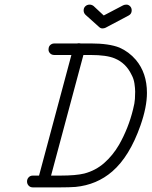

<svg xmlns="http://www.w3.org/2000/svg" viewBox="-20 -809 656 831"><path d="M513 -786Q519 -789 527.5 -789Q536 -789 543 -782Q550 -775 550 -764Q550 -749 537 -742L437 -689Q431 -686 423 -686Q415 -686 408 -693L350 -745Q342 -753 342 -764Q342 -775 349.5 -782Q357 -789 368 -789Q377 -789 385 -783L429 -742ZM215 -571Q204 -571 197 -578Q190 -585 190 -594Q190 -603 193 -608.5Q196 -614 202 -617.5Q208 -621 215 -621H314Q317 -622 321.5 -622Q326 -622 329 -621H372Q452 -621 497 -603Q538 -585 568 -550Q616 -493 616 -407Q616 -346 588 -266Q541 -132 466 -67Q399 -9 307 0Q280 2 241 2H122Q111 2 104 -5.5Q97 -13 97 -23.5Q97 -34 104 -41.5Q111 -49 122 -49H149L289 -571ZM549 -486Q525 -536 477 -556Q442 -571 372 -571H341L201 -49H241Q309 -49 345 -58Q394 -71 431 -103.5Q468 -136 495 -182Q536 -254 556 -336Q563 -363 564 -381Q565 -399 565 -412.5Q565 -426 562 -447Q559 -468 549 -486Z"/></svg>

Font: TT2020Base
Style: Italic
Weight: 400
Italic angle: -15°
Version: Version 0.2.000